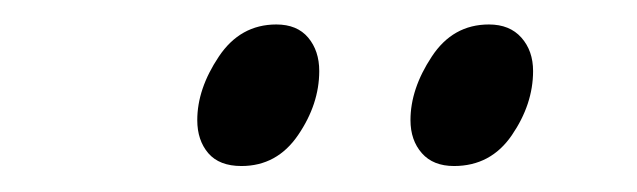

<svg xmlns="http://www.w3.org/2000/svg" viewBox="-20 -625 508 153"><path d="M404.8 -568.4Q404.8 -542 387.9 -517.3Q371.1 -492.7 341.8 -492.7Q325.2 -492.7 316.2 -502.9Q307.1 -513.2 307.1 -529.3Q307.1 -554.2 324 -579.8Q340.8 -605.5 369.6 -605.5Q386.2 -605.5 395.5 -595Q404.8 -584.5 404.8 -568.4ZM234.4 -568.4Q234.4 -542 217.5 -517.3Q200.7 -492.7 172.4 -492.7Q154.8 -492.7 146 -502.9Q137.2 -513.2 137.2 -529.3Q137.2 -554.2 154.3 -579.8Q171.4 -605.5 200.2 -605.5Q216.8 -605.5 225.6 -595Q234.4 -584.5 234.4 -568.4Z"/></svg>

Font: Dai Banna SIL
Style: Italic
Weight: 400
Italic angle: -11°
Designer: Victor Gaultney
Foundry: SIL International
Version: Version 4.000